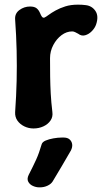

<svg xmlns="http://www.w3.org/2000/svg" viewBox="-20 -536 447 825"><path d="M124 16Q103 16 84.5 7Q66 -2 55 -17.5Q44 -33 45 -54Q50 -124 51.5 -188.5Q53 -253 51.5 -318.5Q50 -384 45 -452Q43 -478 63.5 -493Q84 -508 109 -508Q127 -508 136.5 -501Q146 -494 152 -480Q156 -470 160 -464.5Q164 -459 170 -460Q177 -463 189 -472Q201 -481 219 -491Q237 -501 260.5 -508.5Q284 -516 315 -516Q324 -516 332.5 -515.5Q341 -515 348 -514Q375 -511 390 -489Q405 -467 393 -431Q388 -416 375 -402.5Q362 -389 346 -384.5Q330 -380 316 -391Q310 -394 303.5 -397.5Q297 -401 290 -401Q266 -401 244.5 -385Q223 -369 209 -342.5Q195 -316 195 -286Q195 -244 195.5 -207Q196 -170 198 -133.5Q200 -97 205 -55Q208 -34 197 -18Q186 -2 166.5 7Q147 16 124 16ZM206 244Q199 255 184 262Q169 269 152 269H148Q135 269 121.5 263Q108 257 101.5 245Q95 233 103 216Q123 177 135.5 149.5Q148 122 159 84Q162 74 176 68Q190 62 209.5 58.5Q229 55 246 55H253Q270 55 279 63Q288 71 290 83Q292 95 285 110Q263 148 246 177Q229 206 206 244Z"/></svg>

Font: Winky Sans SemiBold
Style: Regular
Weight: 600
Designer: Simon Atzbach
Foundry: typofactur
Version: Version 1.205